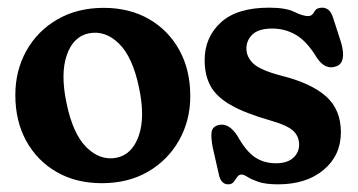

<svg xmlns="http://www.w3.org/2000/svg" viewBox="-20 -469 934 501"><path d="M250.5 -448.5Q318 -448.5 368.8 -419.2Q419.5 -390 448 -338.2Q476.5 -286.5 476.5 -218.5Q476.5 -154.5 447.2 -102.8Q418 -51 366.2 -21Q314.5 9 246 9Q178.5 9 127.8 -20.2Q77 -49.5 48.5 -101.2Q20 -153 20 -221Q20 -285 49 -336.8Q78 -388.5 130 -418.5Q182 -448.5 250.5 -448.5ZM284.5 -57.5Q325 -66 342 -114.5Q359 -163 343 -239Q326.5 -320 290.5 -355.2Q254.5 -390.5 211.5 -382Q171 -373.5 154.2 -325Q137.5 -276.5 153.5 -200.5Q170 -119.5 206 -84.2Q242 -49 284.5 -57.5Z M700 -43Q729.5 -43 745 -57Q760.5 -71 760.5 -92Q760.5 -112.5 745.8 -127Q731 -141.5 686 -154.5Q619.5 -173.5 582 -195Q544.5 -216.5 529.2 -244.8Q514 -273 514 -312Q514 -371.5 556 -410.2Q598 -449 682.5 -449Q725.5 -449 748 -438Q770.5 -427 784 -427Q794.5 -427 800 -438Q805.5 -449 820.5 -449Q830.5 -449 838 -442.5Q845.5 -436 851 -417L870.5 -356.5Q884 -307 859 -296.5Q829.5 -284.5 807 -318Q781.5 -360.5 753 -377.5Q724.5 -394.5 690.5 -394.5Q655 -394.5 639 -379.2Q623 -364 623 -342.5Q623 -319.5 641.8 -302.5Q660.5 -285.5 714 -271.5Q792 -252 830.8 -217.5Q869.5 -183 869.5 -124Q869.5 -63.5 824.5 -25.8Q779.5 12 705.5 12Q673 12 654.2 5.5Q635.5 -1 626 -7.2Q616.5 -13.5 610.5 -13.5Q603 -13.5 599 -7.2Q595 -1 590 5.5Q585 12 575.5 12Q555.5 12 550.5 -16.5L535 -84.5Q530 -111 532.2 -124.8Q534.5 -138.5 549.5 -142.5Q576.5 -150 599.5 -114.5Q621 -75.5 644.5 -59.2Q668 -43 700 -43Z"/></svg>

Font: Fraunces 144pt SuperSoft SemiBold
Style: Regular
Weight: 600
Version: Version 1.000;[b76b70a41]